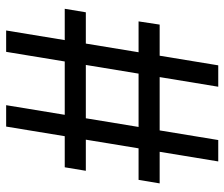

<svg xmlns="http://www.w3.org/2000/svg" viewBox="-74 -674 747 640"><g transform="rotate(90 300.0 -353.5)"><path d="M446.3 -707 330.1 0H401.4L517.6 -707ZM20.5 -265.6 8.8 -195.3H537.1L548.8 -265.6ZM197.3 -707 81.1 0H152.3L268.6 -707ZM61.5 -511.7 50.8 -441.4H579.1L590.8 -511.7Z"/></g></svg>

Font: Pretendard Variable
Style: Regular
Weight: 400
Designer: Base glyphs from Inter by Rasmus Andersson; Hangeul glyphs from Noto Sans CJK(Source Han Sans) by Jang Soo-young and Kan
Foundry: Kil Hyung-jin
Version: Version 1.309;Glyphs 3.2 (3225)